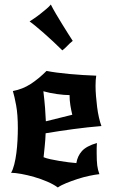

<svg xmlns="http://www.w3.org/2000/svg" viewBox="-20 -798 501 850"><path d="M236 32Q217 18 189 6Q161 -6 131.5 -14.5Q102 -23 74.5 -28Q47 -33 29 -33Q37 -46 43 -69.5Q49 -93 52.5 -120.5Q56 -148 57.5 -177Q59 -206 59 -230Q59 -291 51.5 -331.5Q44 -372 37 -395Q80 -403 115.5 -426Q151 -449 186 -484Q227 -476 287 -470.5Q347 -465 406 -463Q403 -445 403 -418Q403 -397 405 -372.5Q407 -348 410 -324Q413 -300 418 -278Q423 -256 429 -240Q368 -235 305 -226.5Q242 -218 182 -208Q181 -179 178 -151Q175 -123 173 -102Q185 -97 203.5 -93Q222 -89 243 -85.5Q264 -82 284 -79.5Q304 -77 318 -76Q323 -107 342.5 -129Q362 -151 409 -165Q408 -153 408 -141.5Q408 -130 408 -119Q408 -85 410.5 -65.5Q413 -46 420 -27Q401 -25 375 -19.5Q349 -14 323 -5.5Q297 3 273.5 12.5Q250 22 236 32ZM172 -394Q177 -352 179.5 -320Q182 -288 183 -261L300 -290Q295 -310 291.5 -332Q288 -354 288 -377Q265 -377 232.5 -381.5Q200 -386 172 -394ZM302 -617Q287 -605 279.5 -596.5Q272 -588 256 -575Q237 -594 215.5 -614Q194 -634 173.5 -652Q153 -670 136.5 -683.5Q120 -697 111 -703Q117 -707 130.5 -716Q144 -725 158.5 -736.5Q173 -748 186 -759Q199 -770 205 -778Q214 -760 227.5 -737Q241 -714 255 -691.5Q269 -669 281.5 -649Q294 -629 302 -617Z"/></svg>

Font: New Rocker
Style: Regular
Weight: 400
Designer: Pablo Impallari, Brenda Gallo, Rodrigo Fuenzalida
Foundry: Pablo Impallari, Brenda Gallo, Rodrigo Fuenzalida
Version: Version 1.000; ttfautohint (v0.93) -l 8 -r 50 -G 200 -x 14 -